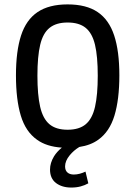

<svg xmlns="http://www.w3.org/2000/svg" viewBox="-20 -657 608 864"><path d="M300.8 187Q258.8 187 231.9 166.5Q205.1 146 205.1 106Q205.1 76.2 223.1 46.4Q235.8 25.9 258.3 7.3Q189.5 2.9 146.5 -28.3Q95.2 -64.5 73.5 -137Q51.8 -209.5 51.8 -317.9Q51.8 -426.3 74.7 -497.1Q97.7 -567.9 148.9 -602.5Q200.2 -637.2 284.2 -637.2Q368.7 -637.2 419.7 -602.5Q470.7 -567.9 493.9 -497.1Q517.1 -426.3 517.1 -317.9Q517.1 -209.5 495.1 -137Q473.1 -64.5 422.4 -28.3Q388.2 -3.4 336.9 4.4Q311.5 20 293.9 41.5Q272.9 66.9 272.9 91.8Q272.9 109.9 283.4 119.1Q293.9 128.4 312 128.4Q325.2 128.4 338.9 124.8Q352.5 121.1 364.7 115.2L377.4 168Q361.8 176.8 342.8 181.9Q323.7 187 300.8 187ZM284.2 -73.2Q336.4 -73.2 366 -98.1Q395.5 -123 407.7 -176.8Q419.9 -230.5 419.9 -316.4Q419.9 -403.3 407.5 -455.6Q395 -507.8 365.5 -531.7Q335.9 -555.7 284.2 -555.7Q232.9 -555.7 203.1 -531.7Q173.3 -507.8 160.9 -455.6Q148.4 -403.3 148.4 -316.4Q148.4 -230.5 160.6 -176.8Q172.9 -123 202.4 -98.1Q231.9 -73.2 284.2 -73.2Z"/></svg>

Font: Anaheim SemiBold
Style: Regular
Weight: 600
Version: Version 2.001